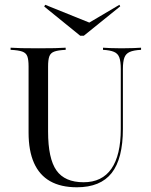

<svg xmlns="http://www.w3.org/2000/svg" viewBox="-20 -770 632 801"><path d="M300.8 11.3Q233.9 11.3 189.1 -14.1Q144.4 -39.5 121.8 -90.3Q99.2 -141.1 99.2 -216.9V-492.7Q99.2 -521 94 -535.1Q88.7 -549.2 73 -554.8Q57.3 -560.5 24.2 -562.1V-571Q56.5 -568.5 139.5 -568.5Q221 -568.5 254 -571V-562.1Q221.8 -560.5 206.5 -554.8Q191.1 -549.2 185.9 -535.1Q180.6 -521 180.6 -492.7V-221Q180.6 -108.9 215.3 -59.3Q250 -9.7 329 -9.7Q405.6 -9.7 444.8 -66.1Q483.9 -122.6 483.9 -232.3V-482.3Q483.9 -513.7 477.8 -530.2Q471.8 -546.8 455.6 -553.6Q439.5 -560.5 409.7 -562.1V-571Q420.2 -570.2 439.9 -569.4Q459.7 -568.5 487.1 -568.5Q516.1 -568.5 537.1 -569.4Q558.1 -570.2 568.5 -571V-562.1Q537.1 -560.5 521 -553.2Q504.8 -546 498.8 -529.4Q492.7 -512.9 492.7 -481.5V-232.3Q492.7 -108.1 446 -48.4Q399.2 11.3 300.8 11.3ZM478.2 -750 481.5 -743.5 329.8 -621H314.5L164.5 -742.7L168.5 -750L364.5 -671H344.4Z"/></svg>

Font: Playfair 144pt
Style: Regular
Weight: 400
Designer: Claus Eggers Sørensen
Foundry: Claus Eggers Sørensen
Version: Version 2.001;gftools[0.9.30]